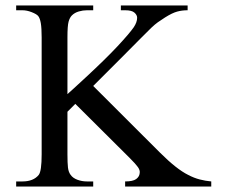

<svg xmlns="http://www.w3.org/2000/svg" viewBox="-20 -682 832 702"><path d="M752.4 0H437.5V-18.6Q465.8 -18.6 477.8 -27.3Q489.7 -36.1 490.7 -48.8Q492.7 -59.1 484.4 -70.8Q476.1 -82.5 454.6 -104L255.4 -302.2L226.6 -273.4V-117.7Q226.6 -85.9 228.5 -69.3Q230.5 -52.7 238.3 -42.5Q246.6 -30.8 263.2 -24.7Q279.8 -18.6 297.9 -18.6H320.8V0H39.1V-18.6H62Q102.1 -18.6 121.6 -42.5Q132.3 -56.2 132.3 -117.7V-545.4Q132.3 -579.1 129.2 -597.4Q126 -615.7 119.6 -623.5Q113.8 -630.4 95.9 -637.5Q78.1 -644.5 62 -644.5H39.1V-662.1H320.8V-644.5H297.9Q283.2 -644.5 268.1 -640.1Q252.9 -635.7 242.7 -625.5Q234.9 -617.7 230.7 -602.5Q226.6 -587.4 226.6 -545.4V-337.9Q231.9 -342.3 248.3 -357.4Q264.6 -372.6 293.9 -399.4Q366.7 -466.8 410.2 -513.4Q453.6 -560.1 468.8 -582Q481.4 -600.6 481.4 -617.2Q481.4 -627 471.7 -635.7Q461.9 -644.5 437.5 -644.5H421.9V-662.1H666V-644.5Q645.5 -644.5 627.7 -639.6Q609.9 -634.8 583.5 -618.2Q567.4 -607.9 557.1 -600.6Q546.9 -593.3 533.4 -580.6Q520 -567.9 494.6 -542Q469.2 -516.1 421.9 -468.8L320.8 -367.7L564.9 -124Q625.5 -63.5 668 -42.5Q689.5 -31.2 710.2 -25.9Q731 -20.5 752.4 -18.6Z"/></svg>

Font: BabelStone Englisc
Style: Regular
Weight: 400
Designer: Andrew West
Foundry: BabelStone
Version: Version 1.000 June 24, 2023